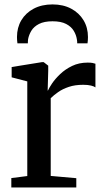

<svg xmlns="http://www.w3.org/2000/svg" viewBox="-20 -828 463 848"><path d="M30 0V-41.5L100.5 -50.5V-468.5L31.5 -486.5V-532L165 -553.5H173L193 -538V-515L190.5 -427.5L192.5 -429.5Q197 -440 210.2 -459.8Q223.5 -479.5 245.8 -500.8Q268 -522 298.5 -536.8Q329 -551.5 367 -551.5Q380.5 -551.5 388.5 -550Q396.5 -548.5 401.5 -546.5V-442Q396 -446.5 382.2 -450Q368.5 -453.5 347.5 -453.5Q311 -453.5 283.8 -444.2Q256.5 -435 237.2 -421.5Q218 -408 204 -394.5V-51L317 -41V0ZM212 -808.5Q259 -808.5 294.2 -789.8Q329.5 -771 349 -738.5Q368.5 -706 368.5 -664.5Q368.5 -658 368 -650.5Q367.5 -643 366.5 -636.5H321Q321 -640 320.8 -644.8Q320.5 -649.5 319.5 -654.5Q316.5 -674 305.5 -692.2Q294.5 -710.5 272 -722.2Q249.5 -734 212 -734Q175 -734 152.2 -722.2Q129.5 -710.5 118.5 -692.2Q107.5 -674 104 -654.5Q103.5 -649.5 103.2 -644.8Q103 -640 103 -636.5H57Q56 -643 55.5 -650.5Q55 -658 55 -664.5Q55 -706 74.2 -738.5Q93.5 -771 129 -789.8Q164.5 -808.5 212 -808.5Z"/></svg>

Font: Merriweather 48pt
Style: Regular
Weight: 400
Version: Version 2.100